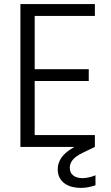

<svg xmlns="http://www.w3.org/2000/svg" viewBox="-20 -720 543 941"><path d="M445 -642H150V-381H415V-323H150V-58H445V0L385 29Q350 46 336 64Q322 82 322 102Q322 127 339 140Q356 153 384 153Q414 153 448 139V188Q431 194 412.5 197.5Q394 201 376 201Q355 201 334.5 196Q314 191 298 180Q282 169 272.5 151.5Q263 134 263 109Q263 79 281.5 52Q300 25 345 0H80V-700H445Z"/></svg>

Font: SVN-Poppins Light
Style: Regular
Weight: 300
Designer: Ninad Kale (Devanagari), Jonny Pinhorn (Latin)
Foundry: Indian Type Foundry
Version: Version 3.002 2017; ttfautohint (v1.8.3)